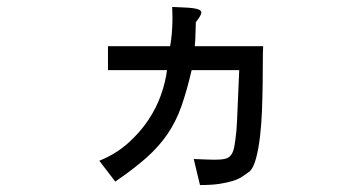

<svg xmlns="http://www.w3.org/2000/svg" viewBox="-20 -409 1040 553"><path d="M541 -276H738Q737 -260 737 -231Q737 -202 736.5 -165.5Q736 -129 734.5 -90Q733 -51 729 -16.5Q725 18 718 45Q711 72 700 84Q689 92 678 99.5Q667 107 651 112Q635 117 612.5 120.5Q590 124 556 124L538 49Q561 50 577 50.5Q593 51 598 51Q617 51 628 48.5Q639 46 645.5 37.5Q652 29 655 12.5Q658 -4 661 -33Q663 -61 664.5 -102.5Q666 -144 669 -207H532Q518 -147 502.5 -103Q487 -59 462.5 -23Q438 13 402 45Q366 77 312 114L266 54Q313 35 348 4Q383 -27 407 -63Q431 -99 444 -136.5Q457 -174 461 -207H291V-276H470Q473 -292 474.5 -309Q476 -326 476.5 -341.5Q477 -357 476.5 -369.5Q476 -382 476 -389Q494 -388 509 -387.5Q524 -387 535.5 -385.5Q547 -384 553.5 -381Q560 -378 560 -372Q559 -367 555 -360.5Q551 -354 544 -345Q544 -334 543.5 -326.5Q543 -319 543 -311.5Q543 -304 542.5 -296Q542 -288 541 -276Z"/></svg>

Font: D2Coding ligature
Style: Regular
Weight: 400
Monospace: yes
Designer: Yong-Rak Park; Jeong-Hwan Yoon; Sang-Min Lee;
Foundry: NHN Corporation
Version: Version 1.3.2; Build 20180524